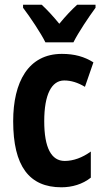

<svg xmlns="http://www.w3.org/2000/svg" viewBox="-20 -786 439 816"><path d="M173 -606H292C313 -648 358 -715 386 -753V-766H308C283 -743 262 -721 232 -685C205 -718 179 -746 157 -766H78V-753C107 -715 154 -645 173 -606ZM241 10C286 10 331 -3 366 -31V-142C330 -116 292 -102 255 -102C198 -102 168 -158 168 -271C168 -384 199 -444 253 -444C282 -444 311 -435 341 -417L377 -521C339 -545 297 -557 243 -557C100 -557 36 -437 36 -271C36 -80 104 10 241 10Z"/></svg>

Font: Noto Sans Arabic UI XCn
Style: Bold
Weight: 700
Width: 2
Designer: Monotype Design Team, Nadine Chahine and Nizar Qandah
Foundry: Monotype Imaging Inc.
Version: Version 2.010